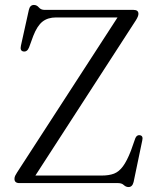

<svg xmlns="http://www.w3.org/2000/svg" viewBox="-20 -740 632 776"><path d="M529.5 -658.5 123 -30.5H391Q420.5 -30.5 440.8 -38.2Q461 -46 477 -67.8Q493 -89.5 509 -130.5L527 -181.5Q533 -195.5 545.5 -193.5Q559.5 -191 555 -172.5L520 -4.5Q515 16 499.5 16Q489 16 480.5 8Q472 0 457.5 0H58.5Q38.5 0 38.5 -17Q38.5 -24 41.5 -30Q44.5 -36 49 -43L455 -669.5H206.5Q173.5 -669.5 152 -652.8Q130.5 -636 114.5 -595L97.5 -548.5Q90 -529.5 74.5 -532Q60 -534.5 64.5 -555L96.5 -699.5Q101 -720 117 -720Q128.5 -720 137 -710Q145.5 -700 160.5 -700H520Q539.5 -700 539.5 -684Q539.5 -674.5 529.5 -658.5Z"/></svg>

Font: Fraunces 72pt Soft Light
Style: Regular
Weight: 300
Version: Version 1.000;[b76b70a41]